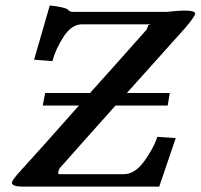

<svg xmlns="http://www.w3.org/2000/svg" viewBox="-20 -690 742 710"><path d="M198.2 -45.9H438Q479 -45.9 513.9 -94.5Q548.8 -143.1 562 -184.1L629.9 -179.2L568.8 0H63Q23.9 0 23.9 -15.1L24.4 -15.6Q24.9 -16.1 24.9 -17.1Q26.4 -24.4 43 -43.9Q130.9 -140.1 272 -299.8H138.2L147 -346.2H313Q382.8 -423.3 521 -579.1Q523.9 -582 527.8 -596.2Q529.8 -598.1 538.1 -600.1H283.2Q245.1 -600.1 215.6 -554.9Q186 -509.8 173.8 -463.9L106 -469.2L164.1 -669.9Q223.1 -663.1 231.9 -653.8Q237.8 -646 250 -646H594.2Q646 -650.9 660.2 -650.9Q702.1 -650.9 702.1 -639.2L701.2 -638.2Q700.2 -628.4 664.1 -585.9L449.2 -346.2H607.9L600.1 -299.8H407.2Q373 -261.7 305.4 -185.8Q237.8 -109.9 204.1 -71.8Q198.2 -65.9 195.8 -55.2Q194.3 -45.9 198.2 -45.9Z"/></svg>

Font: Linux Libertine O
Style: Semibold Italic
Weight: 600
Italic angle: -11.5°
Designer: Philipp H. Poll
Foundry: Philipp H. Poll
Version: Version 5.1.2